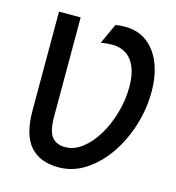

<svg xmlns="http://www.w3.org/2000/svg" viewBox="-108 -804 831 908"><g transform="rotate(15 308.0 -350.0)"><path d="M260 12Q168 12 120.2 -43Q72.5 -98 72.5 -215.5V-700H178.5V-215Q178.5 -143.5 200.5 -116Q222.5 -88.5 266 -88.5Q309.5 -88.5 349.2 -119.2Q389 -150 419.8 -201.2Q450.5 -252.5 468.2 -315.5Q486 -378.5 486 -442.5Q486 -523.5 453 -568.8Q420 -614 355.5 -614Q327 -614 301 -608.5L346.5 -708Q358 -710 369 -711Q380 -712 392 -712Q457 -712 501.8 -678Q546.5 -644 570 -584.2Q593.5 -524.5 593.5 -447Q593.5 -362.5 568 -280.8Q542.5 -199 497 -133Q451.5 -67 390.8 -27.5Q330 12 260 12Z"/></g></svg>

Font: Overpass Mono Light SemiBold
Style: Regular
Weight: 600
Monospace: yes
Version: Version 4.000